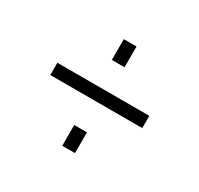

<svg xmlns="http://www.w3.org/2000/svg" viewBox="-106 -700 729 705"><g transform="rotate(30 259.0 -347.0)"><path d="M286 -209V-121H232V-209ZM286 -573V-485H232V-573ZM64 -376H454V-324H64Z"/></g></svg>

Font: Pathway Extreme SemiCondensed ExtraLight
Style: Regular
Weight: 250
Width: 4
Version: Version 1.001;gftools[0.9.26]